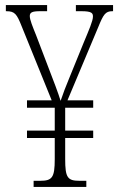

<svg xmlns="http://www.w3.org/2000/svg" viewBox="-20 -734 467 754"><path d="M112 0H319V-24H292C245 -24 236 -37 236 -109V-192H346V-221H236V-311H346V-340H245L366 -628C386 -677 394 -690 421 -690H424V-714H278V-690H300C341 -690 345 -682 345 -669C345 -652 330 -618 308 -565L251 -425C239 -397 228 -367 218 -338C209 -368 189 -420 172 -464L122 -595C108 -630 97 -656 97 -671C97 -685 106 -690 137 -690H165V-714H3V-690H5C38 -690 46 -679 65 -631L183 -340H86V-311H195V-221H86V-192H195V-109C195 -37 185 -24 138 -24H112Z"/></svg>

Font: Noto Serif Armenian ExtraCondensed ExtraLight
Style: Regular
Weight: 200
Width: 2
Designer: Monotype Design Team
Foundry: Monotype Imaging Inc.
Version: Version 2.008